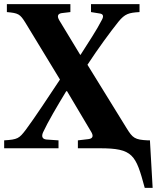

<svg xmlns="http://www.w3.org/2000/svg" viewBox="-39 -712 753 922"><path d="M-19 0H242V-38L184 -42C164 -44 159 -57 168 -77C190 -125 237 -205 279 -274H283L400 -77C409 -61 409 -47 386 -44L335 -38V0H440C600 0 613 31 656 190H694L681 -38H671C608 -41 598 -49 568 -98L381 -401C432 -479 490 -558 530 -608C561 -646 580 -651 631 -654V-692H398V-654L441 -647C454 -645 461 -637 451 -618C424 -565 387 -511 348 -449H346L246 -614C234 -634 238 -646 257 -649L299 -654V-692H-6V-654C49 -649 57 -645 83 -603L249 -330C195 -249 129 -148 85 -89C53 -47 46 -42 -19 -38Z"/></svg>

Font: Heuristica
Style: Bold
Weight: 700
Version: Version 1.0.1